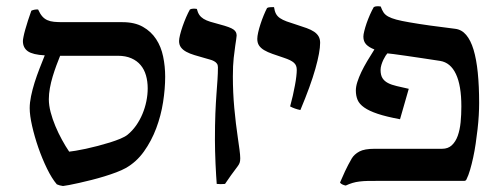

<svg xmlns="http://www.w3.org/2000/svg" viewBox="-20 -586 1624 622"><path d="M164.1 11.2Q147.9 -7.8 132.3 -39.8Q116.7 -71.8 104.2 -107.7Q91.8 -143.6 84 -178Q76.2 -212.4 76.2 -235.8Q76.2 -253.4 80.6 -274.7Q85 -295.9 92 -318.4Q99.1 -340.8 107.9 -363.5Q116.7 -386.2 125 -406.7Q86.4 -408.7 70.3 -419.9Q54.2 -431.2 54.2 -453.1Q54.2 -457.5 56.2 -467.3Q58.1 -477.1 61.8 -490.2Q65.4 -503.4 70.6 -519.3Q75.7 -535.2 81.5 -551.3Q86.4 -553.7 92.3 -554.7Q98.1 -555.7 103.5 -555.2Q109.9 -541 116.9 -533Q124 -524.9 133.3 -520.8Q142.6 -516.6 154.8 -515.4Q167 -514.2 183.6 -514.2H377Q416.5 -514.2 443.1 -499Q469.7 -483.9 485.8 -459.2Q502 -434.6 508.5 -402.8Q515.1 -371.1 515.1 -337.4Q515.1 -298.8 508.3 -255.1Q501.5 -211.4 486.1 -170.4Q470.7 -129.4 446.3 -95.2Q421.9 -61 387.2 -41.5Q375 -34.7 356.9 -27.8Q338.9 -21 318.1 -14.6Q297.4 -8.3 276.1 -2.9Q254.9 2.4 236.3 6.6Q217.8 10.7 203.9 13.4Q189.9 16.1 184.1 16.6Q172.9 15.1 164.1 11.2ZM174.8 -405.3Q168.9 -391.1 162.6 -373.8Q156.2 -356.4 150.6 -337.9Q145 -319.3 141.6 -300.5Q138.2 -281.7 138.2 -264.6Q138.2 -245.1 144 -222.7Q149.9 -200.2 159.4 -177.5Q168.9 -154.8 180.7 -133.3Q192.4 -111.8 204.1 -94.7Q210.9 -95.2 225.3 -97.7Q239.7 -100.1 258.1 -104Q276.4 -107.9 296.9 -113.3Q317.4 -118.7 336.2 -124.5Q355 -130.4 370.1 -136.7Q385.3 -143.1 393.1 -149.4Q408.7 -162.1 420.9 -179.4Q433.1 -196.8 441.4 -216.6Q449.7 -236.3 454.1 -257.8Q458.5 -279.3 458.5 -299.8Q458.5 -322.3 452.9 -341.8Q447.3 -361.3 435.5 -375.2Q423.8 -389.2 405.5 -397.2Q387.2 -405.3 361.8 -405.3Z M682.1 9.8Q681.2 0 680.2 -17.8Q679.2 -35.6 678.2 -55.9Q677.2 -76.2 676.8 -96.7Q676.3 -117.2 676.3 -131.8Q676.3 -182.1 677.7 -218Q679.2 -253.9 681.2 -280.8Q683.1 -307.6 684.6 -328.1Q686 -348.6 686 -368.2Q686 -375.5 682.6 -380.1Q679.2 -384.8 673.3 -387.9Q667.5 -391.1 659.9 -393.1Q652.3 -395 644.5 -397.5Q625.5 -402.8 610.1 -407.5Q594.7 -412.1 583.5 -418.2Q572.3 -424.3 566.2 -432.6Q560.1 -440.9 560.1 -453.1Q560.1 -460 563.2 -472.9Q566.4 -485.8 571.5 -500.7Q576.7 -515.6 583 -530.3Q589.4 -544.9 595.2 -555.2Q599.1 -557.6 605.7 -557.9Q612.3 -558.1 617.7 -557.1Q620.6 -545.4 625.7 -537.8Q630.9 -530.3 639.6 -524.9Q648.4 -519.5 661.1 -515.6Q673.8 -511.7 692.4 -506.8Q709 -502.4 719.7 -498.5Q730.5 -494.6 736.3 -490.5Q742.2 -486.3 744.4 -481.4Q746.6 -476.6 746.6 -470.7Q746.6 -466.8 745.1 -457.8Q743.7 -448.7 742.2 -438.5Q739.7 -421.9 737.1 -398.2Q734.4 -374.5 734.4 -337.9Q734.4 -286.6 739 -236.1Q743.7 -185.5 750.5 -139.6Q753.4 -119.1 755.9 -101.1Q758.3 -83 758.3 -73.2Q758.3 -64 756.3 -58.6Q754.4 -53.2 750 -47.4Q739.3 -33.2 728.3 -18.1Q717.3 -2.9 709 9.8Q695.3 11.2 682.1 9.8Z M867.7 -563Q869.6 -549.8 874 -541.5Q878.4 -533.2 887 -527.3Q895.5 -521.5 908.7 -516.6Q921.9 -511.7 940.9 -505.9Q959.5 -500 973.6 -494.9Q987.8 -489.7 997.6 -483.2Q1007.3 -476.6 1012.2 -468Q1017.1 -459.5 1017.1 -447.3Q1017.1 -418 1001.7 -363.3Q986.3 -308.6 953.1 -229.5Q934.6 -233.4 919.9 -241.2Q924.8 -258.8 928.7 -276.4Q932.6 -293.9 935.5 -309.6Q938.5 -325.2 939.9 -338.1Q941.4 -351.1 941.4 -359.4Q941.4 -367.2 939.2 -372.8Q937 -378.4 932.1 -382.8Q927.2 -387.2 919.2 -391.1Q911.1 -395 899.4 -398.9Q878.9 -405.8 862.8 -411.4Q846.7 -417 835.7 -423.6Q824.7 -430.2 819.1 -438.7Q813.5 -447.3 813.5 -460Q813.5 -468.3 816.4 -481.2Q819.3 -494.1 824 -508.3Q828.6 -522.5 834.2 -536.1Q839.8 -549.8 845.2 -560.1Q849.1 -562.5 855.7 -562.7Q862.3 -563 867.7 -563Z M1275.9 -199.7Q1231.4 -208 1203.6 -217.3Q1175.8 -226.6 1159.9 -237.8Q1144 -249 1138.4 -262.5Q1132.8 -275.9 1132.8 -293Q1132.8 -305.2 1137.7 -320.6Q1142.6 -335.9 1150.6 -352.8Q1158.7 -369.6 1169.7 -388.2Q1180.7 -406.7 1192.9 -425.8Q1175.3 -432.6 1166.3 -442.1Q1157.2 -451.7 1157.2 -467.3Q1157.2 -474.1 1160.2 -485.8Q1163.1 -497.6 1167.7 -511Q1172.4 -524.4 1178.5 -538.3Q1184.6 -552.2 1190.9 -563Q1194.8 -565.4 1201.4 -565.7Q1208 -565.9 1213.4 -564.9Q1217.3 -553.7 1222.4 -545.9Q1227.5 -538.1 1237.5 -532.5Q1247.6 -526.9 1263.9 -522.5Q1280.3 -518.1 1306.2 -513.7Q1336.9 -508.3 1373.8 -503.2Q1410.6 -498 1454.6 -492.7Q1475.6 -490.2 1490.2 -472.9Q1504.9 -455.6 1514.2 -424.8Q1523.4 -394 1527.8 -350.6Q1532.2 -307.1 1532.2 -252.4Q1532.2 -234.4 1531 -212.6Q1529.8 -190.9 1527.1 -167.5Q1524.4 -144 1521 -120.6Q1517.6 -97.2 1512.9 -75.7Q1508.3 -54.2 1502.9 -35.9Q1497.6 -17.6 1491.2 -4.9Q1489.3 0 1483.4 0H1203.6Q1185.1 0 1170.9 0.2Q1156.7 0.5 1144.8 2Q1132.8 3.4 1122.1 6.6Q1111.3 9.8 1100.1 15.1Q1094.7 14.2 1089.4 11.7Q1084 9.3 1081.5 5.4Q1088.4 -11.2 1097.7 -31Q1106.9 -50.8 1119.6 -72.8Q1127.9 -86.4 1144.3 -95.2Q1160.6 -104 1193.8 -104H1412.1Q1431.6 -104 1443.8 -115.5Q1456.1 -127 1462.9 -146Q1469.7 -165 1472.2 -189.7Q1474.6 -214.4 1474.6 -241.2Q1474.6 -309.1 1457 -346.2Q1439.5 -383.3 1405.8 -388.7Q1377 -393.1 1347.9 -397.5Q1318.8 -401.9 1294.9 -405.3Q1271 -408.7 1254.6 -410.9Q1238.3 -413.1 1234.9 -413.1Q1232.9 -411.1 1229.2 -405.5Q1225.6 -399.9 1221.9 -392.3Q1218.3 -384.8 1215.6 -376Q1212.9 -367.2 1212.9 -359.4Q1212.9 -342.8 1219 -333Q1225.1 -323.2 1236.8 -317.1Q1248.5 -311 1265.6 -307.1Q1282.7 -303.2 1304.2 -298.3Z"/></svg>

Font: Federov2
Style: Regular
Weight: 400
Designer: Olexa M. Volochay | Cyreal.org
Foundry: Olexa M. Volochay | Cyreal.org
Version: Version 1.000